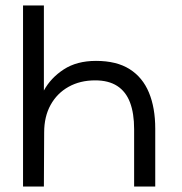

<svg xmlns="http://www.w3.org/2000/svg" viewBox="-20 -680 663 700"><path d="M140 0H64V-660H140V-350Q165 -396 212.5 -427Q260 -458 330 -458Q405 -458 452.5 -428Q500 -398 523 -342.5Q546 -287 546 -211V0H469V-209Q469 -267 454 -306.5Q439 -346 407.5 -366.5Q376 -387 327 -387Q272 -387 230 -363.5Q188 -340 164.5 -297.5Q141 -255 141 -197Z"/></svg>

Font: Nata Sans
Style: Regular
Weight: 400
Designer: Daniel Uzquiano Cruz
Version: Version 1.001